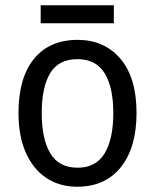

<svg xmlns="http://www.w3.org/2000/svg" viewBox="-20 -697 586 727"><path d="M497 -269Q497 -139 438 -64.5Q379 10 272 10Q205 10 155 -23.5Q105 -57 77.5 -119.5Q50 -182 50 -269Q50 -402 108.5 -474Q167 -546 274 -546Q375 -546 436 -474.5Q497 -403 497 -269ZM138 -269Q138 -171 170.5 -116.5Q203 -62 274 -62Q343 -62 376 -116Q409 -170 409 -269Q409 -367 376 -420Q343 -473 273 -473Q202 -473 170 -420Q138 -367 138 -269ZM411 -677V-609H134V-677Z"/></svg>

Font: Noto Sans Gurmukhi UI SemiCondensed
Style: Regular
Weight: 400
Width: 4
Designer: Jelle Bosma - Monotype Design Team
Foundry: Monotype Imaging Inc.
Version: Version 2.004; ttfautohint (v1.8.4.7-5d5b)